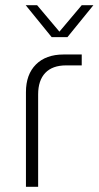

<svg xmlns="http://www.w3.org/2000/svg" viewBox="-20 -720 381 740"><path d="M80 0V-365Q80 -433 118.5 -471.5Q157 -510 225 -510H295V-468H235Q182 -468 154.5 -439Q127 -410 127 -356V0ZM179 -577 79 -700H123L209 -598L295 -700H340L240 -577Z"/></svg>

Font: MuseoModerno Thin ExtraLight
Style: Regular
Weight: 250
Version: Version 1.002